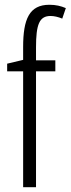

<svg xmlns="http://www.w3.org/2000/svg" viewBox="-20 -785 296 805"><path d="M212 -486V-532H131V-586C131 -683 145 -718 192 -718C207 -718 224 -714 241 -707L256 -751C235 -760 214 -765 187 -765C103 -765 77 -705 77 -588V-534L10 -518V-486H77V0H131V-486Z"/></svg>

Font: Noto Sans Arabic UI XCn Lt
Style: Regular
Weight: 300
Width: 2
Designer: Monotype Design Team, Nadine Chahine and Nizar Qandah
Foundry: Monotype Imaging Inc.
Version: Version 2.010